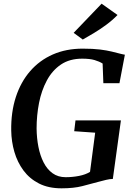

<svg xmlns="http://www.w3.org/2000/svg" viewBox="-20 -1016 726 1044"><path d="M314.5 8Q243.5 8 192 -18.2Q140.5 -44.5 107.5 -89.2Q74.5 -134 58.2 -190Q42 -246 41 -306Q39.5 -406.5 66.2 -488.5Q93 -570.5 144 -629.2Q195 -688 267.2 -719.8Q339.5 -751.5 429.5 -751.5Q485.5 -751.5 523.5 -746.8Q561.5 -742 587.8 -735.5Q614 -729 633.5 -724Q640 -722.5 646.2 -721Q652.5 -719.5 659 -718.5L629.5 -563.5H542L538 -670.5Q519.5 -682 494 -689.5Q468.5 -697 427 -697Q358.5 -697 311.2 -665Q264 -633 234.8 -578.5Q205.5 -524 192.2 -456.2Q179 -388.5 179 -317.5Q179.5 -265.5 188.8 -218Q198 -170.5 217 -133Q236 -95.5 265.8 -74Q295.5 -52.5 337 -52.5Q374 -52.5 409.8 -59.5Q445.5 -66.5 469.5 -81.5L497.5 -294.5L383.5 -302.5L390.5 -361.5H637.5L593.5 -43Q578.5 -43 557 -38Q535.5 -33 514 -27Q474 -16 427.5 -4Q381 8 314.5 8ZM430 -801 380.5 -837.5 532.5 -996 619 -934.5Q592 -906.5 557.8 -881.2Q523.5 -856 489.8 -835.8Q456 -815.5 430 -801Z"/></svg>

Font: Merriweather 24pt SemiBold
Style: Italic
Weight: 600
Italic angle: -7.8°
Version: Version 2.101